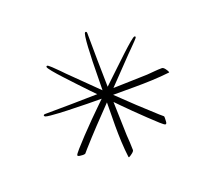

<svg xmlns="http://www.w3.org/2000/svg" viewBox="-94 -631 787 731"><g transform="rotate(-20 299.5 -265.5)"><path d="M312 -13 310 -14Q306 -46 304.5 -78.5Q303 -111 303 -143Q303 -167 303.5 -191Q304 -215 304 -238Q271 -204 237.5 -168.5Q204 -133 172 -97L160 -83Q159 -82 155.5 -81.5Q152 -81 150 -81Q148 -81 138.5 -82Q129 -83 129 -87Q129 -91 144 -108Q159 -125 181.5 -149Q204 -173 227.5 -196.5Q251 -220 268.5 -237Q286 -254 290 -258Q261 -258 232 -258.5Q203 -259 174 -260Q168 -260 152.5 -260.5Q137 -261 118.5 -262Q100 -263 85 -264.5Q70 -266 65 -268Q64 -269 62.5 -270Q61 -271 61 -272Q61 -277 68 -277Q121 -277 174 -278Q227 -279 280 -280Q276 -284 260 -300.5Q244 -317 223 -339.5Q202 -362 181.5 -384Q161 -406 147.5 -422.5Q134 -439 134 -443Q134 -447 138 -447Q141 -447 153.5 -435.5Q166 -424 178.5 -411Q191 -398 194 -395L304 -287L306 -404Q307 -415 307.5 -437.5Q308 -460 310 -482.5Q312 -505 315 -514Q317 -518 319 -518Q324 -518 324 -511Q324 -456 325 -402Q326 -348 327 -293Q331 -297 347.5 -312.5Q364 -328 386 -349Q408 -370 430 -390.5Q452 -411 468 -424.5Q484 -438 488 -438Q492 -438 492 -434Q492 -432 481 -420.5Q470 -409 458.5 -397.5Q447 -386 444 -383L346 -281Q381 -282 415.5 -283Q450 -284 484 -285Q499 -286 514.5 -287.5Q530 -289 545 -289Q551 -289 558 -279.5Q565 -270 566 -265L565 -264Q530 -260 494 -258.5Q458 -257 422 -257H336Q405 -190 475 -127L489 -115Q491 -114 491 -110.5Q491 -107 491 -105Q491 -103 490.5 -93Q490 -83 485 -83Q481 -83 465.5 -97Q450 -111 428.5 -131.5Q407 -152 385 -173.5Q363 -195 347.5 -211Q332 -227 328 -231Q329 -197 330 -163Q331 -129 332 -95Q333 -80 334 -64.5Q335 -49 335 -34Q335 -29 326 -22Q317 -15 312 -13Z"/></g></svg>

Font: Moon Dance
Style: Regular
Weight: 400
Designer: Robert E. Leuschke
Foundry: Robert E. Leuschke
Version: Version 1.010; ttfautohint (v1.8.3)